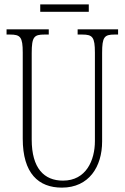

<svg xmlns="http://www.w3.org/2000/svg" viewBox="-20 -848 571 878"><path d="M164 -794H386V-828H164ZM263 10C387 10 447 -86 447 -201V-606C447 -679 457 -690 504 -690H520V-714H335V-690H356C403 -690 414 -679 414 -607V-203C414 -115 374 -22 268 -22C182 -22 125 -78 125 -210V-605C125 -680 136 -690 183 -690H203V-714H10V-690H26C73 -690 84 -679 84 -608V-214C84 -55 156 10 263 10Z"/></svg>

Font: Noto Serif Thai ExtraCondensed ExtraLight
Style: Regular
Weight: 200
Width: 2
Designer: Monotype Design Team
Foundry: Monotype Imaging Inc.
Version: Version 2.002